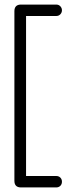

<svg xmlns="http://www.w3.org/2000/svg" viewBox="-20 -727 317 840"><path d="M226 43Q237 43 244 50Q251 57 251 68Q251 79 244 86Q237 93 226 93H72Q43 93 43 64V-678Q43 -707 72 -707H226Q237 -707 244 -699.5Q251 -692 251 -682Q251 -672 244 -664.5Q237 -657 226 -657H94V43Z"/></svg>

Font: Libertine Sup
Style: Regular
Weight: 400
Designer: Bastien Sozeau
Foundry: NBR — Bastien Sozeau
Version: Version 2.003; ttfautohint (v1.8.4.7-5d5b);gftools[0.9.33]